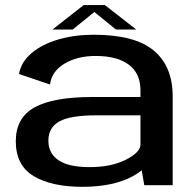

<svg xmlns="http://www.w3.org/2000/svg" viewBox="-20 -733 774 760"><path d="M551 0 541 -59Q526.5 -47 506.5 -36Q429 6.5 306 6.5Q184 6.5 113.2 -36Q42.5 -78.5 42.5 -174Q42.5 -266.5 116.5 -307.8Q190.5 -349 345 -349H536V-375Q536 -442.5 489.8 -477Q443.5 -511.5 359 -511.5Q286.5 -511.5 235.5 -481.2Q184.5 -451 178 -398.5L55 -440Q64 -488.5 105.5 -523.2Q147 -558 211 -576.8Q275 -595.5 351 -595.5Q513.5 -595.5 588.5 -533Q663.5 -470.5 663.5 -352V0ZM536 -161V-276.5H362Q259 -276.5 215.2 -252.5Q171.5 -228.5 171.5 -176Q171.5 -126 211.5 -98.8Q251.5 -71.5 334.5 -71.5Q420.5 -71.5 478.2 -100.8Q536 -130 536 -161ZM187.5 -616 311.5 -713H395L519.5 -616H439L353.5 -685.5L267.5 -616Z"/></svg>

Font: Anybody ExtraExpanded Medium
Style: Regular
Weight: 500
Width: 8
Designer: Tyler Finck
Foundry: Etcetera Type Company
Version: Version 1.010; ttfautohint (v1.8.3) -l 8 -r 50 -G 200 -x 14 